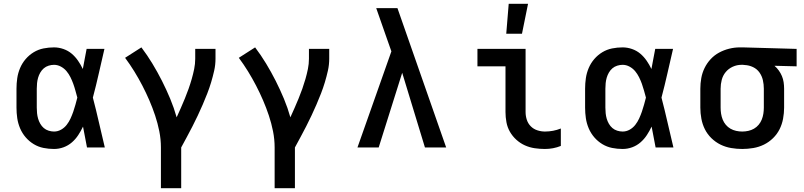

<svg xmlns="http://www.w3.org/2000/svg" viewBox="-20 -778 4240 1013"><path d="M265 8Q237 8 209.5 2.5Q182 -3 158 -17.5Q134 -32 115.5 -53.5Q97 -75 86 -101Q75 -127 71 -154.5Q67 -182 67 -210V-310Q67 -338 71 -365.5Q75 -393 86 -419Q97 -445 115.5 -466.5Q134 -488 158 -502.5Q182 -517 209.5 -522.5Q237 -528 265 -528Q290 -528 314.5 -519.5Q339 -511 358 -495Q377 -479 391.5 -458Q406 -437 417 -414Q422 -441 427 -467.5Q432 -494 437 -520H531Q516 -456 501.5 -391.5Q487 -327 470 -263Q487 -198 502 -132Q517 -66 533 0H439Q434 -27 428.5 -55Q423 -83 418 -110Q407 -87 393 -65.5Q379 -44 359.5 -27Q340 -10 315.5 -1Q291 8 265 8ZM265 -84Q285 -84 302.5 -94Q320 -104 332 -119.5Q344 -135 352 -152.5Q360 -170 366.5 -188.5Q373 -207 378 -225.5Q383 -244 388 -263Q383 -281 378 -299.5Q373 -318 366.5 -336Q360 -354 351.5 -371Q343 -388 331 -402.5Q319 -417 301.5 -426.5Q284 -436 265 -436Q251 -436 236.5 -431.5Q222 -427 211 -417.5Q200 -408 192.5 -395Q185 -382 181 -368Q177 -354 175.5 -339.5Q174 -325 174 -310V-210Q174 -195 175.5 -180.5Q177 -166 181 -152Q185 -138 192.5 -125Q200 -112 211 -102.5Q222 -93 236.5 -88.5Q251 -84 265 -84Z M829 215V0Q829 -43 820.5 -85.5Q812 -128 798.5 -168.5Q785 -209 768 -248.5Q751 -288 731 -326.5Q711 -365 688.5 -401.5Q666 -438 640 -473L726 -528Q757 -487 784 -442.5Q811 -398 834.5 -351.5Q858 -305 878 -257Q898 -209 912 -159Q923 -183 934 -208Q945 -233 955.5 -258.5Q966 -284 975 -309.5Q984 -335 991.5 -361Q999 -387 1004.5 -414Q1010 -441 1010 -468V-520H1117V-468Q1117 -436 1110 -405Q1103 -374 1094 -344Q1085 -314 1073.5 -284.5Q1062 -255 1049.5 -226Q1037 -197 1023.5 -168.5Q1010 -140 995.5 -111.5Q981 -83 966 -55.5Q951 -28 936 0V215Z M1429 215V0Q1429 -43 1420.5 -85.5Q1412 -128 1398.5 -168.5Q1385 -209 1368 -248.5Q1351 -288 1331 -326.5Q1311 -365 1288.5 -401.5Q1266 -438 1240 -473L1326 -528Q1357 -487 1384 -442.5Q1411 -398 1434.5 -351.5Q1458 -305 1478 -257Q1498 -209 1512 -159Q1523 -183 1534 -208Q1545 -233 1555.5 -258.5Q1566 -284 1575 -309.5Q1584 -335 1591.5 -361Q1599 -387 1604.5 -414Q1610 -441 1610 -468V-520H1717V-468Q1717 -436 1710 -405Q1703 -374 1694 -344Q1685 -314 1673.5 -284.5Q1662 -255 1649.5 -226Q1637 -197 1623.5 -168.5Q1610 -140 1595.5 -111.5Q1581 -83 1566 -55.5Q1551 -28 1536 0V215Z M1866 0 2045 -507 2021 -575Q2007 -615 1993 -655Q1979 -695 1965 -735H2077L2334 0H2222L2102 -394L1978 0Z M2855 8Q2828 8 2801 4Q2774 0 2749.5 -11Q2725 -22 2704.5 -40.5Q2684 -59 2670.5 -82.5Q2657 -106 2652 -133Q2647 -160 2647 -187V-428H2499V-520H2753V-187Q2753 -166 2759.5 -146Q2766 -126 2780.5 -111.5Q2795 -97 2815 -90.5Q2835 -84 2855 -84Q2877 -84 2898 -88Q2919 -92 2939 -100V-8Q2919 0 2898 4Q2877 8 2855 8ZM2651 -600 2664 -758H2766L2734 -600Z M3265 8Q3237 8 3209.5 2.5Q3182 -3 3158 -17.5Q3134 -32 3115.5 -53.5Q3097 -75 3086 -101Q3075 -127 3071 -154.5Q3067 -182 3067 -210V-310Q3067 -338 3071 -365.5Q3075 -393 3086 -419Q3097 -445 3115.5 -466.5Q3134 -488 3158 -502.5Q3182 -517 3209.5 -522.5Q3237 -528 3265 -528Q3290 -528 3314.5 -519.5Q3339 -511 3358 -495Q3377 -479 3391.5 -458Q3406 -437 3417 -414Q3422 -441 3427 -467.5Q3432 -494 3437 -520H3531Q3516 -456 3501.5 -391.5Q3487 -327 3470 -263Q3487 -198 3502 -132Q3517 -66 3533 0H3439Q3434 -27 3428.5 -55Q3423 -83 3418 -110Q3407 -87 3393 -65.5Q3379 -44 3359.5 -27Q3340 -10 3315.5 -1Q3291 8 3265 8ZM3265 -84Q3285 -84 3302.5 -94Q3320 -104 3332 -119.5Q3344 -135 3352 -152.5Q3360 -170 3366.5 -188.5Q3373 -207 3378 -225.5Q3383 -244 3388 -263Q3383 -281 3378 -299.5Q3373 -318 3366.5 -336Q3360 -354 3351.5 -371Q3343 -388 3331 -402.5Q3319 -417 3301.5 -426.5Q3284 -436 3265 -436Q3251 -436 3236.5 -431.5Q3222 -427 3211 -417.5Q3200 -408 3192.5 -395Q3185 -382 3181 -368Q3177 -354 3175.5 -339.5Q3174 -325 3174 -310V-210Q3174 -195 3175.5 -180.5Q3177 -166 3181 -152Q3185 -138 3192.5 -125Q3200 -112 3211 -102.5Q3222 -93 3236.5 -88.5Q3251 -84 3265 -84Z M3896 8Q3867 8 3837.5 3Q3808 -2 3781.5 -15Q3755 -28 3733.5 -49Q3712 -70 3699 -96Q3686 -122 3680.5 -151.5Q3675 -181 3675 -210V-310Q3675 -338 3680 -366Q3685 -394 3697.5 -419.5Q3710 -445 3729.5 -466Q3749 -487 3774 -500.5Q3799 -514 3827 -521Q3855 -528 3883 -528H3900L4183 -520V-428L4066 -431Q4079 -420 4089 -406Q4099 -392 4105.5 -376.5Q4112 -361 4114.5 -344Q4117 -327 4117 -310V-210Q4117 -181 4111.5 -151.5Q4106 -122 4093 -96Q4080 -70 4058.5 -49Q4037 -28 4010.5 -15Q3984 -2 3954.5 3Q3925 8 3896 8ZM3896 -84Q3912 -84 3928 -87.5Q3944 -91 3958 -99Q3972 -107 3982.5 -119.5Q3993 -132 3999 -147Q4005 -162 4007.5 -178Q4010 -194 4010 -210V-310Q4010 -333 4005 -355Q4000 -377 3987 -395.5Q3974 -414 3953 -424Q3932 -434 3909 -435L3900 -436H3892Q3868 -436 3846 -426Q3824 -416 3809 -398Q3794 -380 3788 -357Q3782 -334 3782 -310V-210Q3782 -194 3784.5 -178Q3787 -162 3793 -147Q3799 -132 3809.5 -119.5Q3820 -107 3834 -99Q3848 -91 3864 -87.5Q3880 -84 3896 -84Z"/></svg>

Font: Iosevka Semibold Extended
Style: Regular
Weight: 600
Width: 7
Monospace: yes
Designer: Belleve Invis
Foundry: Belleve Invis
Version: Version 32.5.0; ttfautohint (v1.8.4)